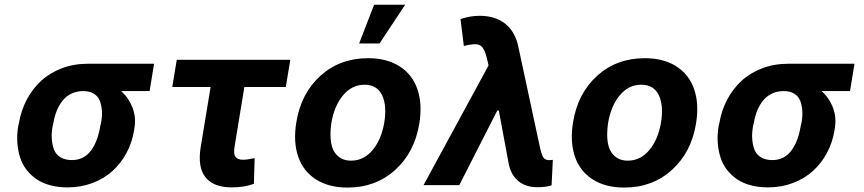

<svg xmlns="http://www.w3.org/2000/svg" viewBox="-20 -806 3761 836"><path d="M59.7 -258.5 62.5 -269.9Q71.7 -325.3 96.6 -372.3Q121.4 -419.4 159.3 -454.2Q197.1 -489 249.3 -508.7Q301.5 -528.4 362.2 -528.4H650.9L631.4 -409.4H507.5Q540.8 -379.6 557 -337.4Q573.2 -295.1 565.3 -248.6L563.9 -238.6Q555.4 -186.1 531.2 -140.8Q507.1 -95.5 470.3 -62Q433.6 -28.4 383 -9.2Q332.4 9.9 274.1 9.9Q233.3 9.9 198.9 0.7Q164.4 -8.5 139.2 -25.7Q114 -43 95.3 -67.1Q76.7 -91.3 67.3 -121.1Q57.9 -150.9 55.4 -185.7Q52.9 -220.5 59.7 -258.5ZM212.4 -269.9 209.5 -258.5Q203.5 -227.6 205.6 -200.3Q207.7 -172.9 216.1 -152.7Q224.4 -132.5 244.1 -120.7Q263.8 -109 293.7 -109Q320.7 -109 342.2 -120.6Q363.6 -132.1 378.2 -153.1Q392.8 -174 402.2 -200.1Q411.6 -226.2 416.9 -258.5L419.7 -269.9Q425.4 -298.3 423.7 -323.5Q421.9 -348.7 414.2 -367.9Q406.6 -387.1 388.3 -398.3Q370 -409.4 342.7 -409.4Q314.3 -409.4 291.2 -398.4Q268.1 -387.4 252.5 -367.7Q236.9 -348 227.1 -323.7Q217.3 -299.4 212.4 -269.9Z M1244 -545.5 1224.4 -427.2H1044L1001.1 -165.5Q996.1 -134.9 1005.7 -122.7Q1015.3 -110.4 1038.4 -110.4Q1055.4 -110.4 1088.8 -117.5L1085.6 -5.7Q1044.4 9.9 989 9.9Q909.8 9.9 874.6 -34.3Q839.5 -78.5 854 -166.2L897 -427.2H730.1L749.6 -545.5Z M1493.3 10.7Q1411.2 10.7 1355.6 -24.9Q1300.1 -60.4 1278.2 -124.6Q1256.4 -188.9 1270.2 -273.1Q1290.5 -399.5 1375.2 -476Q1459.9 -552.6 1582.7 -552.6Q1664.8 -552.6 1720.2 -517Q1775.6 -481.5 1797.6 -417.3Q1819.6 -353 1805.8 -268.5Q1785.2 -142.4 1700.5 -65.9Q1615.8 10.7 1493.3 10.7ZM1508.5 -106.5Q1564.3 -106.5 1602.6 -152.9Q1641 -199.2 1653.4 -273.8Q1665.1 -347.3 1643.3 -392.2Q1621.4 -437.1 1567.5 -437.1Q1511.7 -437.1 1473.2 -390.4Q1434.7 -343.8 1422.6 -269.2Q1415.8 -221.6 1421.5 -185.4Q1427.2 -149.1 1449.8 -127.8Q1472.3 -106.5 1508.5 -106.5ZM1543.7 -616.8 1609 -785.5H1744.3L1632.5 -616.8Z M2320.3 9.2Q2271 9.2 2238.8 -16Q2206.7 -41.2 2195.7 -89.1L2152 -324.6H2145.2L1979.8 0H1824.2L2107.2 -521L2099.8 -553.3Q2089.1 -598.7 2069.6 -609Q2050.1 -619.3 1999.6 -605.8L1985.1 -723Q2027 -737.2 2068.2 -737.2Q2136 -737.2 2179.3 -703.1Q2222.7 -669 2236.5 -604.4L2330.6 -166.2Q2338.1 -132.5 2345.7 -120.6Q2353.3 -108.7 2371.8 -108.7Q2374.6 -108.7 2380.5 -109.4Q2386.4 -110.1 2387.1 -110.1L2381.7 1.1Q2356.5 9.2 2320.3 9.2Z M2698.2 10.7Q2616.1 10.7 2560.5 -24.9Q2505 -60.4 2483.1 -124.6Q2461.3 -188.9 2475.1 -273.1Q2495.4 -399.5 2580.1 -476Q2664.8 -552.6 2787.6 -552.6Q2869.7 -552.6 2925.1 -517Q2980.5 -481.5 3002.5 -417.3Q3024.5 -353 3010.7 -268.5Q2990.1 -142.4 2905.4 -65.9Q2820.7 10.7 2698.2 10.7ZM2713.4 -106.5Q2769.2 -106.5 2807.5 -152.9Q2845.9 -199.2 2858.3 -273.8Q2870 -347.3 2848.2 -392.2Q2826.3 -437.1 2772.4 -437.1Q2716.6 -437.1 2678.1 -390.4Q2639.6 -343.8 2627.5 -269.2Q2620.7 -221.6 2626.4 -185.4Q2632.1 -149.1 2654.7 -127.8Q2677.2 -106.5 2713.4 -106.5Z M3109.4 -258.5 3112.2 -269.9Q3121.4 -325.3 3146.3 -372.3Q3171.2 -419.4 3209 -454.2Q3246.8 -489 3299 -508.7Q3351.2 -528.4 3411.9 -528.4H3700.6L3681.1 -409.4H3557.2Q3590.6 -379.6 3606.7 -337.4Q3622.9 -295.1 3615.1 -248.6L3613.6 -238.6Q3605.1 -186.1 3581 -140.8Q3556.8 -95.5 3520.1 -62Q3483.3 -28.4 3432.7 -9.2Q3382.1 9.9 3323.9 9.9Q3283 9.9 3248.6 0.7Q3214.1 -8.5 3188.9 -25.7Q3163.7 -43 3145.1 -67.1Q3126.4 -91.3 3117 -121.1Q3107.6 -150.9 3105.1 -185.7Q3102.6 -220.5 3109.4 -258.5ZM3262.1 -269.9 3259.2 -258.5Q3253.2 -227.6 3255.3 -200.3Q3257.5 -172.9 3265.8 -152.7Q3274.1 -132.5 3293.9 -120.7Q3313.6 -109 3343.4 -109Q3370.4 -109 3391.9 -120.6Q3413.4 -132.1 3427.9 -153.1Q3442.5 -174 3451.9 -200.1Q3461.3 -226.2 3466.6 -258.5L3469.5 -269.9Q3475.1 -298.3 3473.4 -323.5Q3471.6 -348.7 3464 -367.9Q3456.3 -387.1 3438 -398.3Q3419.7 -409.4 3392.4 -409.4Q3364 -409.4 3340.9 -398.4Q3317.8 -387.4 3302.2 -367.7Q3286.6 -348 3276.8 -323.7Q3267 -299.4 3262.1 -269.9Z"/></svg>

Font: Karasuma Gothic
Style: Bold Italic
Weight: 700
Italic angle: 9.39998°
Designer: Rasmus Andersson / Ryoko Nishizuka
Foundry: Genbu
Version: Version 1.00